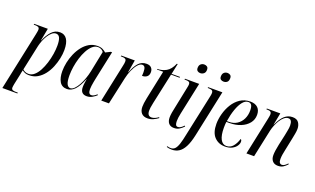

<svg xmlns="http://www.w3.org/2000/svg" viewBox="-114 -1303 3434 2093"><g transform="rotate(20 1603.0 -257.0)"><path d="M127 -434Q131 -454 133.5 -468.5Q136 -483 136 -490Q136 -512 123 -519Q110 -526 83 -526H69L71 -536H229L202 -393H205Q232 -458 271.5 -502Q311 -546 370 -546Q422 -546 450 -504Q478 -462 478 -379Q478 -333 467 -280.5Q456 -228 435 -176.5Q414 -125 381.5 -83Q349 -41 306 -15.5Q263 10 209 10Q182 10 164 3.5Q146 -3 127 -17Q123 0 120.5 12.5Q118 25 116 38L91 155Q89 167 87 178.5Q85 190 85 197Q85 218 99.5 224Q114 230 142 230H160L158 240H-16ZM199 -2Q234 -2 264 -28Q294 -54 317 -97Q340 -140 356.5 -192.5Q373 -245 381.5 -299Q390 -353 390 -399Q390 -458 376.5 -488Q363 -518 332 -518Q308 -518 286 -499.5Q264 -481 245 -451Q226 -421 213 -387.5Q200 -354 193 -324L130 -29Q139 -19 156.5 -10.5Q174 -2 199 -2Z M648 10Q589 10 562 -36Q535 -82 535 -157Q535 -205 546 -258Q557 -311 579 -362Q601 -413 633.5 -454.5Q666 -496 709 -521Q752 -546 805 -546Q841 -546 864.5 -534Q888 -522 904 -507L960 -535H975L904 -200Q901 -185 896.5 -161.5Q892 -138 889 -114.5Q886 -91 886 -75Q886 -18 921 -18Q936 -18 951 -26.5Q966 -35 983 -51L989 -42Q970 -24 941 -7Q912 10 877 10Q804 10 804 -71Q804 -94 807.5 -116.5Q811 -139 815 -165H813Q777 -74 737 -32Q697 10 648 10ZM680 -11Q702 -11 724.5 -33Q747 -55 767.5 -91.5Q788 -128 804 -172.5Q820 -217 829 -261L878 -503Q867 -519 850 -527.5Q833 -536 814 -536Q778 -536 748.5 -509.5Q719 -483 695.5 -439.5Q672 -396 656 -344Q640 -292 632 -239Q624 -186 624 -142Q624 -72 639 -41.5Q654 -11 680 -11Z M1137 -440Q1141 -456 1142.5 -469Q1144 -482 1144 -491Q1144 -512 1130 -519Q1116 -526 1091 -526H1079L1081 -536H1238L1213 -390H1216Q1243 -465 1279.5 -505.5Q1316 -546 1372 -546Q1410 -546 1428.5 -526Q1447 -506 1447 -476Q1447 -440 1425.5 -422.5Q1404 -405 1369 -405Q1370 -418 1370.5 -428.5Q1371 -439 1371 -448Q1371 -488 1361 -504Q1351 -520 1332 -520Q1306 -520 1280 -490Q1254 -460 1233.5 -413Q1213 -366 1202 -315L1133 0H1044Z M1582 10Q1536 10 1512 -16.5Q1488 -43 1488 -90Q1488 -110 1491 -133.5Q1494 -157 1501 -192L1571 -526H1498L1500 -533Q1554 -533 1602 -559.5Q1650 -586 1681 -659H1691L1665 -536H1763L1761 -526H1662L1585 -169Q1577 -132 1574.5 -111.5Q1572 -91 1572 -76Q1572 -14 1621 -14Q1639 -14 1660 -23Q1681 -32 1699 -46L1704 -37Q1677 -17 1647 -3.5Q1617 10 1582 10Z M1955 -650Q1936 -650 1922.5 -660.5Q1909 -671 1909 -694Q1909 -724 1925.5 -739Q1942 -754 1966 -754Q1985 -754 1999 -744Q2013 -734 2013 -709Q2013 -679 1995.5 -664.5Q1978 -650 1955 -650ZM1890 10Q1849 10 1828 -14.5Q1807 -39 1807 -83Q1807 -107 1812.5 -140.5Q1818 -174 1826 -208L1877 -457Q1882 -477 1882 -493Q1882 -512 1870.5 -519Q1859 -526 1830 -526H1818L1820 -536H1985L1906 -164Q1900 -138 1897 -112.5Q1894 -87 1894 -72Q1894 -45 1901 -30Q1908 -15 1927 -15Q1944 -15 1960.5 -26.5Q1977 -38 1993 -55L2000 -47Q1979 -24 1952 -7Q1925 10 1890 10Z M2225 -650Q2206 -650 2192.5 -660Q2179 -670 2179 -693Q2179 -724 2195.5 -739Q2212 -754 2236 -754Q2255 -754 2268.5 -743.5Q2282 -733 2282 -710Q2282 -678 2266 -664Q2250 -650 2225 -650ZM1949 240Q1931 240 1916.5 237.5Q1902 235 1888 231L1891 221Q1898 224 1910 226Q1922 228 1932 228Q1961 228 1980 208.5Q1999 189 2013.5 145Q2028 101 2042 29L2143 -443Q2146 -456 2148 -467.5Q2150 -479 2150 -489Q2150 -511 2137.5 -518.5Q2125 -526 2098 -526H2087L2089 -536H2254L2139 5Q2120 93 2092.5 144.5Q2065 196 2029 218Q1993 240 1949 240Z M2481 10Q2406 10 2358 -40Q2310 -90 2310 -191Q2310 -246 2326.5 -308Q2343 -370 2376 -424Q2409 -478 2459.5 -512Q2510 -546 2577 -546Q2633 -546 2663.5 -516.5Q2694 -487 2694 -434Q2694 -378 2660.5 -336.5Q2627 -295 2570 -271.5Q2513 -248 2441 -248H2405Q2403 -239 2402 -217.5Q2401 -196 2401 -180Q2401 -92 2425 -46.5Q2449 -1 2493 -1Q2539 -1 2569 -36.5Q2599 -72 2615 -126Q2621 -124 2625 -117.5Q2629 -111 2629 -97Q2629 -75 2612.5 -50Q2596 -25 2563 -7.5Q2530 10 2481 10ZM2431 -258Q2485 -258 2524.5 -284Q2564 -310 2585.5 -354Q2607 -398 2607 -453Q2607 -495 2595 -514.5Q2583 -534 2558 -534Q2522 -534 2492.5 -497.5Q2463 -461 2441 -398.5Q2419 -336 2407 -258Z M3095 10Q3054 10 3032 -15Q3010 -40 3010 -83Q3010 -128 3027 -208L3054 -331Q3057 -350 3064.5 -385Q3072 -420 3072 -448Q3072 -462 3069 -478Q3066 -494 3056.5 -505.5Q3047 -517 3027 -517Q3003 -517 2980 -498Q2957 -479 2938 -449Q2919 -419 2905.5 -385Q2892 -351 2885 -320L2817 0H2728L2821 -441Q2824 -456 2826 -468.5Q2828 -481 2828 -488Q2828 -509 2816.5 -517.5Q2805 -526 2779 -526H2768L2770 -536H2926L2899 -397H2901Q2937 -476 2976.5 -510Q3016 -544 3067 -544Q3118 -544 3139 -513Q3160 -482 3160 -441Q3160 -416 3154 -384Q3148 -352 3142 -322L3113 -182Q3106 -151 3101.5 -122.5Q3097 -94 3097 -70Q3097 -15 3133 -15Q3149 -15 3164 -25.5Q3179 -36 3196 -54L3202 -46Q3180 -21 3155.5 -5.5Q3131 10 3095 10Z"/></g></svg>

Font: Noto Serif Display Condensed
Style: Italic
Weight: 400
Width: 3
Italic angle: -12°
Designer: Monotype Design Team
Foundry: Monotype Imaging Inc.
Version: Version 2.009